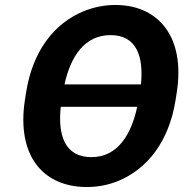

<svg xmlns="http://www.w3.org/2000/svg" viewBox="-20 -741 736 771"><path d="M80 -339C63 -230 81 -141 124 -83C163 -29 231 10 328 10C373 10 414 2 454 -14C575 -64 659 -176 685 -339L690 -371C707 -481 689 -568 646 -627C607 -681 541 -721 443 -721C398 -721 356 -712 316 -696C195 -646 111 -534 85 -371ZM224 -312H531C507 -201 453 -110 347 -110C239 -110 212 -200 224 -312ZM239 -402C263 -512 318 -600 424 -600C530 -600 557 -512 546 -402Z"/></svg>

Font: Asimov Pro
Style: BdObl
Weight: 700
Designer: Google
Version: Version 2.000980; 2014